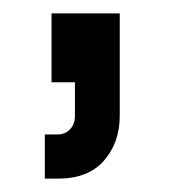

<svg xmlns="http://www.w3.org/2000/svg" viewBox="-20 -118 262 287"><path d="M47 149V83H66Q77 83 84.5 75.5Q92 68 92 55V5H57V-98H159V55Q159 95 135.5 122Q112 149 67 149Z"/></svg>

Font: Host Grotesk Light Light
Style: Regular
Weight: 300
Version: Version 1.003